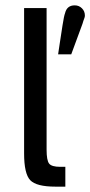

<svg xmlns="http://www.w3.org/2000/svg" viewBox="-20 -697 337 717"><path d="M154 -138Q154 -98 163.5 -86Q173 -74 205 -74H224V0H187Q116 0 93 -24Q70 -48 70 -124V-667H154ZM259 -677Q275 -677 286 -666Q297 -655 297 -639Q297 -635 295.5 -630.5Q294 -626 291.5 -619.5Q289 -613 288 -608L246 -494H197Q197 -495 202.5 -531Q208 -567 213.5 -602.5Q219 -638 223 -648Q230 -677 259 -677Z"/></svg>

Font: Atkinson Hyperlegible Pro
Style: Regular
Weight: 400
Designer: Elliott Scott, Megan Eiswerth, Linus Boman, Theodore Petrosky, Jacob Perez
Foundry: Braille Institute
Version: Version 1.5.1